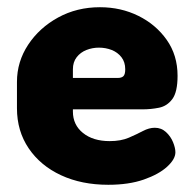

<svg xmlns="http://www.w3.org/2000/svg" viewBox="-20 -502 536 532"><path d="M280 10Q206 10 149 -16.5Q92 -43 59.5 -91Q27 -139 27 -202V-275Q27 -331 58 -378Q89 -425 141 -453.5Q193 -482 257 -482Q315 -482 363.5 -458Q412 -434 442 -391.5Q472 -349 472 -292Q472 -247 457.5 -227.5Q443 -208 420.5 -203.5Q398 -199 375 -199H182V-193Q182 -156 210 -133.5Q238 -111 284 -111Q315 -111 337 -120.5Q359 -130 376 -139Q393 -148 409 -148Q427 -148 440 -136Q453 -124 459.5 -108Q466 -92 466 -80Q466 -61 443 -40Q420 -19 378.5 -4.5Q337 10 280 10ZM182 -286H306Q317 -286 322 -291Q327 -296 327 -310Q327 -330 316.5 -343.5Q306 -357 289.5 -363.5Q273 -370 254 -370Q236 -370 219.5 -363.5Q203 -357 192.5 -343.5Q182 -330 182 -310Z"/></svg>

Font: Dosis ExtraBold
Style: Regular
Weight: 800
Designer: EdgarTolentino, PabloImpallari, IginoMarini
Foundry: EdgarTolentino, PabloImpallari, IginoMarini
Version: Version 3.001; ttfautohint (v1.8.2)